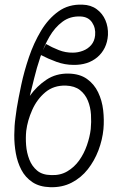

<svg xmlns="http://www.w3.org/2000/svg" viewBox="-20 -780 513 811"><path d="M269.5 -469.2Q316.9 -468.3 347.4 -446.5Q377.9 -424.8 394.5 -390.1Q411.1 -355.5 415.8 -314.7Q420.4 -273.9 417 -234.9Q412.6 -189.5 395.8 -145Q378.9 -100.6 350.8 -64.9Q322.8 -29.3 282.7 -8.5Q242.7 12.2 191.9 10.7Q146.5 9.3 116.7 -10.7Q86.9 -30.8 70.3 -62.5Q53.7 -94.2 46.9 -132.3Q40 -170.4 40.3 -210Q40.5 -249.5 45.4 -283.7L50.8 -322.8Q57.6 -364.3 69.8 -421.6Q82 -479 102.3 -538.8Q122.6 -598.6 153.3 -649.9Q184.1 -701.2 227.1 -731.9Q270 -762.7 328.6 -760.3Q363.8 -759.3 388.4 -741.2Q413.1 -723.1 425.3 -694.6Q437.5 -666 436 -632.3Q434.1 -602.1 422.4 -578.4Q410.6 -554.7 390.9 -538.1Q371.1 -521.5 345.7 -513.4Q320.3 -505.4 290.5 -505.9Q253.9 -505.9 218.5 -518.8Q183.1 -531.7 151.4 -548.3L174.3 -594.2Q199.7 -579.6 228.3 -568.4Q256.8 -557.1 288.1 -557.6Q309.6 -557.6 330.6 -565.7Q351.6 -573.7 365.5 -590.1Q379.4 -606.4 381.8 -630.9Q384.8 -661.6 368.9 -685.3Q353 -709 320.3 -710.4Q276.4 -712.4 243.9 -688.2Q211.4 -664.1 188.7 -624.8Q166 -585.4 150.4 -539.1Q134.8 -492.7 124.3 -449.2Q113.8 -405.8 106 -375Q135.7 -416.5 176.3 -443.4Q216.8 -470.2 269.5 -469.2ZM258.3 -418.5Q207 -419.9 171.6 -390.4Q136.2 -360.8 116.2 -315.9Q96.2 -271 90.8 -227.1Q87.9 -198.2 90.3 -166.5Q92.8 -134.8 103.8 -106.4Q114.7 -78.1 136.7 -59.6Q158.7 -41 195.8 -40.5Q234.4 -38.6 264.2 -56.2Q293.9 -73.7 314.5 -102.5Q335 -131.3 347.2 -166.5Q359.4 -201.7 363.3 -234.9Q366.2 -264.2 364.3 -295.9Q362.3 -327.6 351.1 -355Q339.8 -382.3 317.6 -399.7Q295.4 -417 258.3 -418.5Z"/></svg>

Font: Roboto Condensed Light
Style: Italic
Weight: 300
Italic angle: -12°
Designer: Christian Robertson
Foundry: Google
Version: Version 3.0; 2020